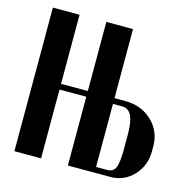

<svg xmlns="http://www.w3.org/2000/svg" viewBox="-103 -801 898 903"><g transform="rotate(15 346.0 -349.5)"><path d="M44.9 -699.2H174.8V-362.8H305.2V-699.2H435.1V-362.8H488.8Q565.9 -362.8 617.9 -313.7Q669.9 -264.6 669.9 -190.9V-167Q669.9 -97.2 624.5 -48.6Q579.1 0 513.2 0H305.2V-335H174.8V0H44.9ZM540 -146V-211.9Q540 -276.4 525.4 -305.7Q510.7 -335 479 -335H435.1V-27.8H488.8Q518.6 -27.8 529.3 -52.5Q540 -77.1 540 -146Z"/></g></svg>

Font: Moniqa Black Heading
Style: Regular
Weight: 900
Designer: Rajesh Rajput
Foundry: Rajesh Rajput
Version: Version 1.000